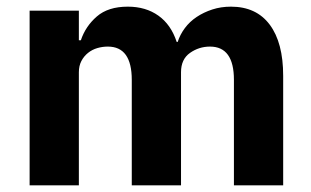

<svg xmlns="http://www.w3.org/2000/svg" viewBox="-20 -557 934 577"><path d="M69 0V-525H217V-436H223Q237 -478 271 -507.5Q305 -537 364 -537Q418 -537 456 -510Q494 -483 511 -431H514Q521 -453 535.5 -472.5Q550 -492 571 -506Q592 -520 618 -528.5Q644 -537 674 -537Q750 -537 790.5 -483Q831 -429 831 -329V0H683V-317Q683 -417 611 -417Q578 -417 551 -398Q524 -379 524 -340V0H376V-317Q376 -417 304 -417Q288 -417 272.5 -412.5Q257 -408 244.5 -398Q232 -388 224.5 -373.5Q217 -359 217 -340V0Z"/></svg>

Font: IBM Plex Sans Arabic
Style: Bold
Weight: 700
Designer: Mike Abbink, Paul van der Laan, Pieter van Rosmalen, Wael Morcos, Khajak Apelian
Foundry: Bold Monday
Version: Version 1.2